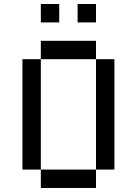

<svg xmlns="http://www.w3.org/2000/svg" viewBox="-20 -929 676 949"><path d="M90.9 -636.4V-90.9H181.8V-636.4ZM181.8 -90.9V0H454.5V-90.9ZM454.5 -636.4V-90.9H545.5V-636.4ZM181.8 -727.3V-636.4H454.5V-727.3ZM181.8 -909.1V-818.2H272.7V-909.1ZM363.6 -909.1V-818.2H454.5V-909.1Z"/></svg>

Font: Departure Mono
Style: Regular
Weight: 400
Monospace: yes
Designer: Helena Zhang
Version: Version 1.500;Glyphs 3.3.1 (3343)